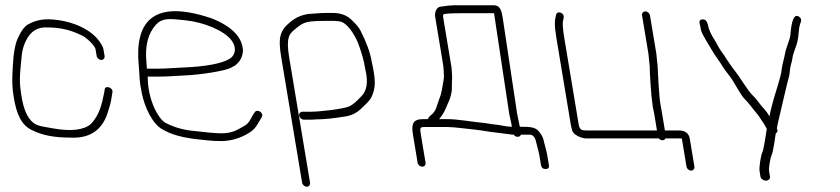

<svg xmlns="http://www.w3.org/2000/svg" viewBox="-20 -536 3179 727"><path d="M376 -324 371.8 -349C370.5 -357 365 -367.7 355.3 -381C328.9 -417.3 279.5 -443.6 223.1 -456C165.1 -467.3 125.8 -466.3 84.5 -442.7C72.6 -435.2 61.3 -420.3 50.7 -398C38.5 -375.7 31.1 -338.2 28.5 -285.5C26.7 -250.6 23.8 -217.5 32 -168C42.4 -105.5 60 -60.6 104 -42C140 -24 184.7 -15 245.9 -15C333.4 -10 371.4 -57.6 387.4 -108.5C395.3 -133.5 399.2 -142.3 403.8 -175L405.8 -187C408.9 -205.3 376.3 -214.7 376.3 -196L374.3 -184C365 -137 354.9 -99.2 324.8 -67C298.1 -43.6 249.6 -37.8 183.2 -49.5C173.7 -51.2 161 -53.4 144.5 -56.3C127.9 -59.2 115.2 -64 106.5 -70.8C81.7 -90.2 68.8 -127.3 62 -168C51.9 -228.9 54.3 -243.2 62.3 -326C64.2 -345.4 69.4 -363.9 78 -381.5C95.7 -418 122.9 -434.8 160.9 -432C200.1 -432 238.5 -424.7 271.7 -410C277.5 -407.3 284.1 -404.3 291.6 -401C303.7 -395.6 339.1 -365.4 341.8 -349L346 -324C347.3 -316.1 355.6 -309 363.5 -309C371.4 -309 377.3 -316.1 376 -324Z M536.2 -276C536.2 -280 535.6 -288.8 534.3 -302.5C528.6 -363 540.7 -409.7 570.5 -442.6C595 -468.7 620.6 -465.7 682.1 -459.2C751.3 -451.9 828.2 -420.9 856.7 -383.1C877.4 -355.6 871.2 -327.7 850.7 -314C820.1 -294.8 756.4 -283.4 666.2 -280C630.4 -278.6 609.8 -276 578.7 -276ZM539.2 -246H583.7C615.7 -246 637.3 -248.6 673.6 -250C742.3 -252.6 833.9 -268.3 853.5 -279L870 -288C888.4 -301.8 898.4 -320.2 899.9 -343C898.7 -393.6 860.2 -434.6 782.8 -466C551.6 -544.6 490.5 -445.9 505.2 -289.3C510.2 -236.1 505.7 -239.5 516.7 -184.2C528.2 -126.6 559.7 -64.2 595.5 -46C624.7 -28.5 663.9 -16.2 722.7 -9.1C761.7 -4.4 790.3 -2 808.5 -2C844.7 -0.5 880.6 -9 913.9 -27.5C945.3 -45 949 -55.9 964.5 -81L970.7 -92C981.3 -108 954.1 -125.7 944.5 -111L937.3 -100C916.4 -60.2 915.5 -65.3 877.5 -44.2C860.4 -35 838.7 -30.7 815.7 -31.2C792.6 -31.7 759.3 -34.7 715.7 -40C675.2 -43.5 639.2 -53.8 606.3 -71C598.9 -75.7 592.2 -82 586.2 -90C564.6 -119.2 550.2 -155.8 542.8 -200C540.4 -214.7 539.2 -230 539.2 -246Z M1154 156 1074.9 -319C1069 -354.3 1068.5 -379.3 1073.4 -394C1075 -403.5 1082.7 -413.9 1096.6 -425.1C1133.6 -455.1 1136.2 -457 1238 -457C1255.6 -457 1267.5 -455.5 1274.6 -452.5C1302.9 -440.6 1330.2 -392.4 1341.2 -358C1350.9 -327.9 1356.4 -315.3 1363.9 -270C1374.5 -225.5 1369.3 -192.7 1348.3 -171.5C1333.4 -156.4 1322.2 -142.9 1301.9 -132.9C1278.2 -122.9 1190 -113 1157.2 -113H1125.2C1117.3 -113 1111.4 -105.9 1112.7 -98C1114 -90.1 1122.3 -83 1130.2 -83H1162.2C1167.5 -83 1172.8 -83.3 1178 -84C1206.4 -84 1246.5 -88 1293.2 -96C1316.5 -100.5 1336.2 -112.1 1354 -131C1371.8 -146.9 1382.9 -159.9 1387.4 -169.9C1402.8 -204.8 1403.3 -232.6 1387.2 -304C1381.7 -337.2 1367.6 -376 1344.9 -420.3C1339 -431.9 1327.2 -445.9 1309.6 -462.3C1291.9 -478.8 1268.7 -487 1239.8 -487H1216.1C1204.9 -487 1190.6 -486.3 1173.2 -485L1147.2 -483C1121 -479.1 1099 -469.2 1079.6 -453.1C1039.5 -420.2 1032.4 -393.9 1044.9 -319L1124 156C1125.3 163.9 1133.6 171 1141.5 171C1149.4 171 1155.3 163.9 1154 156Z M1850.7 -516H1697.7C1688.2 -516 1670.6 -514.2 1646.4 -510.5C1632.6 -508 1625 -489 1627.8 -472L1656.1 -302C1658.7 -286.3 1660 -274.8 1660.1 -267.2C1660.2 -252.4 1662.1 -246.1 1659.7 -233.5C1655.6 -211.4 1652.7 -181.8 1642.5 -159.7C1632.5 -132.4 1632.5 -117.1 1613.2 -101.2C1605 -94.4 1600.8 -89 1600.8 -85H1581.8C1540.7 -85 1537.5 -63.2 1544 -24L1561.3 80C1562.8 88.8 1570.4 95 1578.8 95C1587.3 95 1592.8 88.8 1591.3 80L1574 -24C1569.4 -51.9 1569.6 -55 1586.8 -55H1676.8C1697.6 -55 1757.3 -47.2 1778 -45.2C1804.9 -42.5 1833.6 -36.3 1859.1 -34L1921.3 -26H1925.3C1928.8 -20.7 1933.8 -18 1940.1 -18C1946.4 -18 1950.5 -20.7 1952.3 -26H1970.3H1987.2C1999.1 -26 2007.6 -11.7 2009.6 0L2018.4 35C2020.1 41 2021.3 46 2021.9 50L2028.4 89C2030.1 99 2035.9 104 2045.9 104C2055.9 104 2060.1 99 2058.4 89L2051.9 50C2051.1 45.3 2049.9 40 2048.3 34L2039.6 0C2037.9 -10 2033.8 -20 2027.1 -30C2010.3 -55.2 1993.1 -56 1948.3 -56L1938.3 -104L1883.3 -470C1878.9 -496.6 1873 -516 1850.7 -516ZM1850.7 -486 1908.3 -104 1916.4 -67 1918.3 -56H1916.3C1897.8 -56 1877.4 -62.2 1858.3 -64C1837.2 -66 1823.1 -69.8 1796.8 -72.2C1761.5 -75.5 1713.2 -85 1671.8 -85H1642.8C1652.1 -96.1 1660.9 -109 1667 -123.8C1679.4 -154.2 1685.7 -159.6 1690.8 -193.8L1691.2 -226.5C1692.9 -244.1 1691.3 -260.2 1689.8 -280L1657.8 -472C1657.5 -474 1657.6 -476.8 1658.3 -480.5C1659 -484.2 1683.2 -486 1731.1 -486Z M2171.3 -64 2116.7 -392C2110.9 -426.9 2109.4 -449.1 2112.2 -458.5C2115 -468 2115.3 -474.8 2113.2 -479C2107.2 -491.1 2088.8 -493.2 2085.9 -481C2080.2 -460.6 2078.3 -442.8 2086.6 -393L2141.3 -64C2142.7 -56 2144.7 -48 2147.3 -40C2152.4 -25 2180.4 -13.4 2196 -12H2474.6C2478.1 -7.3 2482.6 -5 2488.3 -5C2494 -5 2497.7 -7.3 2499.6 -12H2555.6C2558.3 -12 2560.3 -11.7 2561.8 -11L2579.4 95C2580.8 102.9 2589 110 2596.9 110C2604.9 110 2610.8 102.9 2609.4 95L2592.5 -7C2589.7 -30.3 2575.7 -42 2550.6 -42H2497.6L2486.5 -109C2483.7 -125.6 2477.7 -155.3 2477 -172L2475.3 -194C2473.8 -210.1 2473.1 -227.8 2472.3 -242L2471.2 -261C2470.3 -273.7 2470.6 -288.3 2468.3 -302L2465.2 -333L2441 -478C2439.7 -485.9 2431.4 -493 2423.5 -493C2415.6 -493 2409.7 -485.9 2411 -478L2435.2 -333L2438.3 -302C2440.2 -290.7 2440.9 -278.3 2440.5 -265L2441.6 -246C2442.5 -231.2 2443.3 -213 2445 -196L2446.6 -174L2452 -130C2453.9 -122.7 2455.4 -115.7 2456.5 -109L2467.6 -42H2210C2186 -42 2175.2 -41 2171.3 -64Z M2880 148C2889.6 148 2896.9 140.9 2895.5 133L2892.1 112C2889.8 98.3 2897.4 59.6 2902.2 49.7C2908.2 37.2 2915 -15.9 2917.4 -31C2924.7 -35.7 2926.1 -41.7 2921.6 -49C2924.5 -70.5 2928.2 -79 2935.5 -113.1C2944.1 -152.8 2952.9 -184.9 2960.1 -217.6C2965.1 -239.8 2969.5 -246.7 2971 -269.3C2972.3 -289.1 2978.4 -297.7 2980.7 -316.6C2981.8 -325.7 2985.6 -338.5 2992 -355.1C2998.4 -371.7 3002.3 -388.7 3003.5 -406.3C3004.7 -423.8 3006.9 -437.4 3010.1 -447C3016.2 -459.3 3014.1 -468.3 3003.6 -474C2987.2 -482.9 2977 -459.8 2972.9 -404.7C2971.7 -387.6 2955.6 -352.8 2953.1 -336.1C2950.6 -319.6 2941.2 -289.5 2939.8 -272.8C2938.7 -257.8 2931.5 -234.9 2927.7 -221.5C2918.3 -189.1 2901.1 -137.9 2893.6 -95C2892.6 -96.3 2891.1 -98.8 2889.3 -102.5C2884.5 -112.2 2867.2 -129.4 2859.9 -139L2846.1 -157C2842 -162.3 2835.6 -169.4 2826.9 -178.1C2810.7 -194.5 2779.1 -247.5 2765.1 -264.5C2756.7 -274.8 2750.2 -283.7 2745.6 -291L2729.8 -314C2725.1 -322 2720 -329.7 2714.4 -337C2703.3 -351.7 2697 -365.6 2687.5 -382C2672.3 -404.7 2663.3 -425 2660.3 -443C2656.1 -455.5 2652.2 -463.6 2638.7 -462.5C2628.7 -461.6 2626.1 -454.1 2630.8 -440C2631.5 -436 2632.6 -429.9 2634.3 -421.8C2637.4 -406.8 2668.5 -358.7 2674.7 -347.5C2683.6 -331.6 2696 -315.2 2706.1 -300L2720.9 -277C2726.3 -269 2733.2 -259.8 2741.6 -249.4C2757.1 -230.4 2780.3 -183.5 2796.2 -165C2817.8 -143.4 2827.8 -126.8 2847 -104.5C2857.2 -92.7 2858.8 -86.4 2867.5 -75C2874 -66.5 2878.3 -57 2883.4 -48C2881.2 -35.2 2872 31.3 2866.4 41.1C2861.4 49.8 2853.6 97.5 2856.1 112L2859.5 133C2860.9 140.9 2870.5 148 2880 148Z"/></svg>

Font: MewTooHand
Style: WideLta
Weight: 400
Designer: Mew Too, Robert Jablonski
Version: Version 0.77